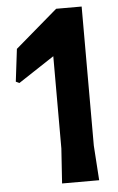

<svg xmlns="http://www.w3.org/2000/svg" viewBox="-54 -788 507 825"><g transform="rotate(-5 200.0 -375.0)"><path d="M37 -593 220 -750H330V-150L340 0H180L190 -150V-548L35 -446L20 -453Z"/></g></svg>

Font: Farro
Style: Bold
Weight: 700
Designer: Aceler Chua
Foundry: Grayscale Limited
Version: Version 1.101